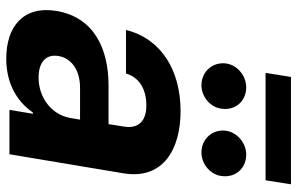

<svg xmlns="http://www.w3.org/2000/svg" viewBox="-190 -760 959 620"><g transform="rotate(90 290.0 -449.5)"><path d="M169 10.3C249.6 10.3 307.9 -24.9 342.7 -75.6H346.9L334.2 0H477.6L539.1 -367.9C560.7 -497.9 459.2 -552.6 338.4 -552.6C207.4 -552.6 104.4 -490.8 76.3 -376.4H217C229 -418.3 266.3 -442.1 320.3 -442.1C371.4 -442.1 395.2 -415.5 388.5 -371.4L380.3 -320H255.3C138.1 -320 35.5 -273.8 14.9 -152.3C-2.8 -44.7 65.3 10.3 169 10.3ZM160.2 -157.3C166.9 -199.9 205.6 -228.3 263.8 -228H365.8L360.1 -195C349.8 -137.4 296.2 -94.1 229.8 -94.1C182.5 -94.1 153.8 -116.1 160.2 -157.3ZM184.7 -701.3C177.9 -657.7 209.9 -620 254.6 -620C291.9 -620 325.3 -648.4 330.3 -683.2C337.7 -728 307.2 -764.6 261.4 -764.6C225.1 -764.6 190.7 -737.2 184.7 -701.3ZM214.8 -827.1H561.8L574.6 -909.1H228ZM402 -701.3C394.9 -657 427.2 -620 471.9 -620C509.2 -620 542.6 -648.4 547.6 -683.2C555 -728 524.5 -764.6 478.7 -764.6C442.5 -764.6 408.4 -737.2 402 -701.3Z"/></g></svg>

Font: Magic Ui Pro
Style: Bold Italic
Weight: 700
Italic angle: -9.39999°
Designer: Stefan Endress, Andreas Faust
Version: Version 1.000;FEAKit 1.0